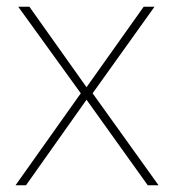

<svg xmlns="http://www.w3.org/2000/svg" viewBox="-20 -548 519 568"><path d="M219 -272 26 0H57L236 -253L417 0H449L254 -272L437 -528H405L236 -290L67 -528H34Z"/></svg>

Font: Noto Sans Arabic UI Th
Style: Regular
Weight: 100
Designer: Monotype Design Team, Nadine Chahine and Nizar Qandah
Foundry: Monotype Imaging Inc.
Version: Version 2.010